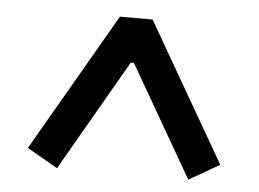

<svg xmlns="http://www.w3.org/2000/svg" viewBox="-39 -813 698 518"><g transform="rotate(5 310.0 -554.0)"><path d="M49.5 -390.5 132.5 -343 306 -644H314.5L488 -343L570.5 -390.5L354.5 -765H266Z"/></g></svg>

Font: Monaspace Neon Medium
Style: Regular
Weight: 500
Designer: Riley Cran & the Lettermatic Team
Foundry: Lettermatic
Version: Version 1.200 (Monaspace Neon)